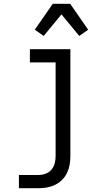

<svg xmlns="http://www.w3.org/2000/svg" viewBox="-20 -780 540 1015"><path d="M80 215V145H183Q202 145 220.5 138.5Q239 132 251.5 117.5Q264 103 269 84Q274 65 274 46V-450H138V-520H352V46Q352 69 348 91.5Q344 114 334 134.5Q324 155 308 171Q292 187 271.5 197Q251 207 228.5 211Q206 215 183 215ZM211 -590 164 -623 259 -760H351L446 -623L399 -590L305 -704Z"/></svg>

Font: Moesevka
Style: Regular
Weight: 400
Monospace: yes
Designer: Belleve Invis
Foundry: Belleve Invis
Version: Version 32.5.0; ttfautohint (v1.8.4)